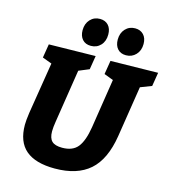

<svg xmlns="http://www.w3.org/2000/svg" viewBox="-134 -1039 1038 1161"><g transform="rotate(15 385.5 -458.5)"><path d="M771 -707 757 -621 687 -594 637 -275Q613 -124 534.5 -55Q456 14 316 14Q195 14 134.5 -37.5Q74 -89 74 -195Q74 -222 81 -271L133 -594L74 -616L88 -702L380 -707L366 -621L301 -594L249 -261Q243 -225 243 -199Q243 -157 262.5 -138Q282 -119 327 -119Q393 -119 424.5 -158.5Q456 -198 470 -285L518 -594L460 -616L474 -702ZM263 -838Q263 -879 287 -905Q311 -931 348 -931Q381 -931 400.5 -910Q420 -889 420 -852Q420 -810 396 -784.5Q372 -759 335 -759Q301 -759 282 -780.5Q263 -802 263 -838ZM483 -838Q483 -879 507 -905Q531 -931 568 -931Q601 -931 621 -910Q641 -889 641 -852Q641 -811 616.5 -785Q592 -759 555 -759Q521 -759 502 -780.5Q483 -802 483 -838Z"/></g></svg>

Font: Bitter Pro ExtraBold
Style: Italic
Weight: 800
Italic angle: -9°
Designer: Sol Matas, and Bitter project Authors
Foundry: Sol Matas
Version: Version 1.010